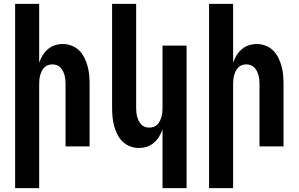

<svg xmlns="http://www.w3.org/2000/svg" viewBox="-20 -755 1540 990"><path d="M58 215V-735H182V-432Q189 -452 200 -470Q211 -488 227 -501.5Q243 -515 263 -521.5Q283 -528 304 -528Q327 -528 349.5 -519.5Q372 -511 388.5 -494.5Q405 -478 415.5 -456.5Q426 -435 432 -412.5Q438 -390 440 -366.5Q442 -343 442 -320V0H318V-320Q318 -332 317 -343.5Q316 -355 313 -366Q310 -377 305 -387.5Q300 -398 292 -406.5Q284 -415 273 -419Q262 -423 250 -423Q238 -423 227 -419Q216 -415 208 -406.5Q200 -398 195 -387.5Q190 -377 187 -366Q184 -355 183 -343.5Q182 -332 182 -320V215Z M818 215V-88Q811 -68 800 -50Q789 -32 773 -18.5Q757 -5 737 1.5Q717 8 696 8Q673 8 650.5 -0.5Q628 -9 611.5 -25.5Q595 -42 584.5 -63.5Q574 -85 568 -107.5Q562 -130 560 -153.5Q558 -177 558 -200V-735H682V-200Q682 -188 683 -176.5Q684 -165 687 -154Q690 -143 695 -132.5Q700 -122 708 -113.5Q716 -105 727 -101Q738 -97 750 -97Q762 -97 773 -101Q784 -105 792 -113.5Q800 -122 805 -132.5Q810 -143 813 -154Q816 -165 817 -176.5Q818 -188 818 -200V-520H942V215Z M1058 215V-735H1182V-432Q1189 -452 1200 -470Q1211 -488 1227 -501.5Q1243 -515 1263 -521.5Q1283 -528 1304 -528Q1327 -528 1349.5 -519.5Q1372 -511 1388.5 -494.5Q1405 -478 1415.5 -456.5Q1426 -435 1432 -412.5Q1438 -390 1440 -366.5Q1442 -343 1442 -320V0H1318V-320Q1318 -332 1317 -343.5Q1316 -355 1313 -366Q1310 -377 1305 -387.5Q1300 -398 1292 -406.5Q1284 -415 1273 -419Q1262 -423 1250 -423Q1238 -423 1227 -419Q1216 -415 1208 -406.5Q1200 -398 1195 -387.5Q1190 -377 1187 -366Q1184 -355 1183 -343.5Q1182 -332 1182 -320V215Z"/></svg>

Font: Iosevka Term Curly Extrabold
Style: Regular
Weight: 800
Designer: Belleve Invis
Foundry: Belleve Invis
Version: Version 32.3.0